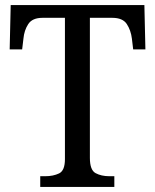

<svg xmlns="http://www.w3.org/2000/svg" viewBox="-20 -734 609 754"><path d="M138 0V-42H158Q189 -42 212 -53Q235 -64 235 -109V-664H147Q107 -664 91 -639.5Q75 -615 72 -582L67 -540H18L22 -714H547L551 -540H503L498 -582Q494 -615 478 -639.5Q462 -664 421 -664H333V-114Q333 -66 355.5 -54Q378 -42 409 -42H429V0Z"/></svg>

Font: Noto Serif Tamil SemiCondensed
Style: Italic
Weight: 400
Width: 4
Italic angle: -12°
Designer: Indian Type Foundry, Tom Grace, and the Monotype Design Team
Foundry: Monotype Imaging Inc.
Version: Version 2.003; ttfautohint (v1.8.4.7-5d5b)